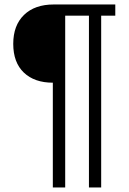

<svg xmlns="http://www.w3.org/2000/svg" viewBox="-20 -708 577 857"><path d="M431.6 -638.2V128.9H377V-638.2H271V128.9H215.8V-338.9Q133.8 -338.9 86.4 -384Q39.1 -429.2 39.1 -512.2Q39.1 -594.7 87.2 -641.4Q135.3 -688 219.7 -688H494.6V-638.2Z"/></svg>

Font: Arial
Style: Regular
Weight: 400
Designer: Steve Matteson
Foundry: Ascender Corporation
Version: Version 2.00.3